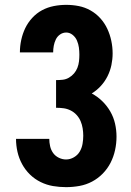

<svg xmlns="http://www.w3.org/2000/svg" viewBox="-20 -763 540 791"><path d="M252 8Q225 8 198.5 3.5Q172 -1 147.5 -13Q123 -25 103.5 -44Q84 -63 71 -87Q58 -111 52 -137.5Q46 -164 46 -191H183Q183 -176 186.5 -160.5Q190 -145 199 -132.5Q208 -120 222.5 -113Q237 -106 252 -106Q269 -106 284.5 -115Q300 -124 308.5 -138.5Q317 -153 320 -170Q323 -187 323 -204Q323 -219 320.5 -234.5Q318 -250 312 -264Q306 -278 295.5 -289.5Q285 -301 271 -308Q257 -315 242 -317Q227 -319 211 -319V-433Q225 -433 238.5 -434.5Q252 -436 264 -443Q276 -450 285 -460.5Q294 -471 299 -484Q304 -497 305.5 -510.5Q307 -524 307 -538Q307 -553 305 -567.5Q303 -582 297 -596Q291 -610 279 -619.5Q267 -629 253 -629Q239 -629 227.5 -621Q216 -613 210 -600.5Q204 -588 201.5 -574.5Q199 -561 199 -547H62V-548Q62 -573 67.5 -598.5Q73 -624 84 -647Q95 -670 113 -689.5Q131 -709 153.5 -721Q176 -733 201.5 -738Q227 -743 253 -743Q279 -743 304.5 -738Q330 -733 353 -720Q376 -707 393.5 -687.5Q411 -668 422 -644.5Q433 -621 438.5 -595Q444 -569 444 -543Q444 -519 439 -495Q434 -471 423 -449Q412 -427 395.5 -409Q379 -391 358 -378Q382 -365 401.5 -346Q421 -327 434.5 -303.5Q448 -280 454 -253.5Q460 -227 460 -200Q460 -172 454 -144.5Q448 -117 435.5 -92.5Q423 -68 403.5 -48Q384 -28 359.5 -15Q335 -2 307.5 3Q280 8 252 8Z"/></svg>

Font: Iosevka SS18 Heavy
Style: Regular
Weight: 900
Monospace: yes
Designer: Belleve Invis
Foundry: Belleve Invis
Version: Version 25.1.1; ttfautohint (v1.8.4)